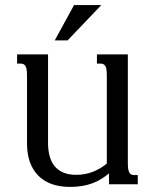

<svg xmlns="http://www.w3.org/2000/svg" viewBox="-20 -736 623 767"><path d="M406.7 -433.6Q406.7 -448.7 405.3 -458Q403.8 -467.3 400.4 -472.7Q397 -478 392.1 -480Q387.2 -481.9 380.9 -481.9H367.2V-518.6H490.7V-85Q490.7 -69.8 492.2 -60.5Q493.7 -51.3 497.1 -45.9Q500.5 -40.5 505.1 -38.6Q509.8 -36.6 516.6 -36.6H530.3V0H415.5V-43.5Q400.9 -31.2 384.8 -21.2Q368.7 -11.2 349.9 -4.2Q331.1 2.9 308.8 6.8Q286.6 10.7 260.3 10.7Q218.3 10.7 186 -1Q153.8 -12.7 132.1 -35.2Q110.4 -57.6 99.1 -89.6Q87.9 -121.6 87.9 -162.6V-433.6Q87.9 -448.7 86.4 -458Q85 -467.3 81.5 -472.7Q78.1 -478 73.2 -480Q68.4 -481.9 62 -481.9H48.3V-518.6H171.9V-165.5Q171.9 -136.2 178.2 -112.5Q184.6 -88.9 198.2 -72.3Q211.9 -55.7 233.2 -46.6Q254.4 -37.6 284.7 -37.6Q351.6 -37.6 406.7 -82.5ZM275.9 -715.8H384.8L250 -574.7H198.7Z"/></svg>

Font: Arian AMU Serif
Style: Regular
Weight: 400
Designer: Ruben Hakobyan (Tarumian)
Foundry: Ruben Hakobyan (Tarumian)
Version: Version 1.002